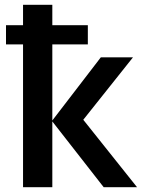

<svg xmlns="http://www.w3.org/2000/svg" viewBox="-20 -780 598 800"><path d="M198 -760V-675H346V-595H198V-278L400 -541H534L327 -281L551 0H412L198 -274V0H76V-595H5V-675H76V-760Z"/></svg>

Font: Noto Sans Display Medium
Style: Regular
Weight: 500
Designer: Monotype Design Team
Foundry: Monotype Imaging Inc.
Version: Version 1.900